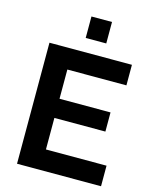

<svg xmlns="http://www.w3.org/2000/svg" viewBox="-133 -1002 866 1088"><g transform="rotate(15 300.5 -457.5)"><path d="M567 -120.6V0H74.2V-710H558V-589.4H211.5V-418H510.7V-305.6H211.5V-120.6ZM265.6 -789.3V-915.1H386.2V-789.3Z"/></g></svg>

Font: Raleway Thin
Style: Regular
Weight: 100
Designer: Matt McInerney, Pablo Impallari, Rodrigo Fuenzalida
Foundry: Matt McInerney, Pablo Impallari, Rodrigo Fuenzalida
Version: Version 4.026